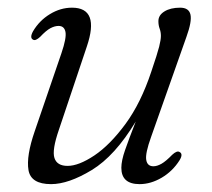

<svg xmlns="http://www.w3.org/2000/svg" viewBox="-20 -471 551 500"><path d="M447 -75.5Q458 -70.5 447.5 -53.5Q429.5 -25 401 -8.2Q372.5 8.5 343.5 8.5Q296 8.5 296 -34Q296 -52.5 305.8 -80.5Q315.5 -108.5 333.5 -154.5Q279.5 -65 219 -28.2Q158.5 8.5 113 8.5Q60.5 8.5 54.2 -28Q48 -64.5 70.5 -129.5L140 -332.5Q153.5 -372 150.5 -387.8Q147.5 -403.5 132.5 -403.5Q122.5 -403.5 111.2 -397.5Q100 -391.5 84.5 -375Q72.5 -364 66.5 -367.5Q56.5 -372 66 -389.5Q82.5 -417.5 110 -434.2Q137.5 -451 167.5 -451Q240.5 -451 206 -349.5L133.5 -133.5Q115 -80 121.8 -59.5Q128.5 -39 156 -39Q185 -39 225.8 -66.2Q266.5 -93.5 306.8 -148.2Q347 -203 374 -284.5Q390 -331.5 394.5 -349.5Q399 -367.5 399 -377.5Q399 -387.5 395.8 -396.2Q392.5 -405 392.5 -416Q392.5 -431.5 408.2 -441.2Q424 -451 449 -451Q472 -451 476 -433Q480 -415 465.5 -375L373.5 -114.5Q358 -71.5 360.8 -54.8Q363.5 -38 379.5 -38Q389 -38 400.5 -44.5Q412 -51 428.5 -68Q440.5 -79 447 -75.5Z"/></svg>

Font: Fraunces 72pt Soft Light
Style: Italic
Weight: 300
Italic angle: -16°
Version: Version 1.000;[b76b70a41]